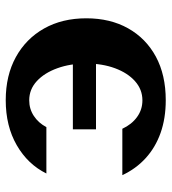

<svg xmlns="http://www.w3.org/2000/svg" viewBox="14 -570 573 640"><g transform="rotate(-90 300.0 -249.5)"><path d="M286.5 17Q226.2 17 177.5 -0.2Q128.8 -17.5 93.3 -50Q57.8 -82.4 36.7 -127.7H191.3Q205.8 -96.5 230.4 -78.7Q255 -60.8 286 -60.8Q322.1 -60.8 349.7 -85.3Q377.3 -109.7 393 -152.1Q408.7 -194.4 408.7 -247.8Q408.7 -301.1 393.1 -344.2Q377.6 -387.4 350.1 -412.8Q322.6 -438.1 286.2 -438.1Q257.4 -438.1 234 -422.7Q210.5 -407.2 196.8 -380.9H42.2Q72.7 -442.8 136.4 -479.6Q200.2 -516.4 286.5 -516.4Q368.9 -516.4 430.3 -482.6Q491.6 -448.8 525.6 -388.4Q559.5 -328.1 559.5 -247.8Q559.5 -168.3 526.2 -108.7Q492.8 -49.1 431.8 -16Q370.7 17 286.5 17ZM189.3 -215.5V-292.6H454.8V-215.5Z"/></g></svg>

Font: Russolo 10pt ExtraLight
Style: Regular
Weight: 200
Designer: Micah Stupak-Hahn
Version: Version 1.000